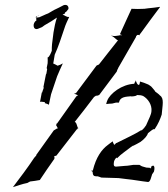

<svg xmlns="http://www.w3.org/2000/svg" viewBox="-20 -679 686 786"><path d="M129 -607C125 -607 125 -610 130 -612C131 -612 132 -613 133 -613C131 -611 129 -609 129 -607ZM129 -607C128 -604 128 -600 129 -595C112 -586 114 -554 135 -561C140 -563 147 -566 152 -568L163 -576C180 -585 200 -598 213 -607C207 -589 202 -566 199 -546L193 -498C192 -490 192 -478 192 -471C190 -466 182 -444 175 -444V-443C175 -437 176 -427 175 -420L171 -400C172 -399 173 -396 173 -396L170 -378L168 -374L158 -324C158 -323 158 -321 159 -320C158 -314 154 -308 153 -301L151 -300C149 -287 146 -275 144 -263L143 -262H146V-263C153 -262 158 -262 164 -261L163 -257C168 -255 177 -253 180 -250C183 -264 186 -279 189 -293L214 -367C221 -385 230 -403 237 -419H236C232 -416 223 -412 216 -410C210 -414 202 -417 198 -419L204 -455C211 -471 219 -490 225 -508L243 -561C248 -578 257 -596 263 -609V-610C254 -607 245 -617 236 -619C239 -620 244 -623 246 -624V-628C246 -628 250 -629 252 -632C255 -636 258 -639 260 -642C262 -653 255 -662 241 -658C229 -652 215 -644 201 -638L177 -624C165 -620 151 -612 140 -608H137C134 -607 131 -607 129 -607ZM133 -613C136 -614 140 -616 141 -617C138 -616 135 -615 133 -613ZM32 87H33C50 82 71 74 92 70L103 64C116 63 131 60 143 58C163 28 182 0 202 -28C202 -29 204 -29 204 -30C203 -29 202 -29 202 -28L203 -32C203 -34 203 -38 202 -40C204 -40 209 -41 211 -42L294 -149C294 -150 296 -150 296 -150L297 -151V-153C298 -153 299 -154 300 -154L301 -155C300 -155 299 -156 298 -157L294 -169C293 -173 290 -179 286 -180C311 -212 339 -247 365 -282C367 -284 373 -286 374 -289C375 -288 374 -287 375 -286V-285C375 -286 376 -287 377 -287L386 -290C409 -322 435 -354 458 -386C459 -391 461 -395 463 -398C463 -399 464 -400 464 -401L537 -528V-531C538 -532 541 -534 542 -536H546C547 -536 550 -536 551 -535H552C550 -537 555 -542 556 -543C582 -580 610 -616 635 -650V-651C620 -649 602 -646 586 -645L571 -643C554 -642 534 -642 518 -643V-642C502 -609 488 -575 471 -539C474 -538 477 -536 480 -535H470L469 -534L455 -532C449 -531 441 -532 436 -533V-532C446 -530 454 -517 463 -514C438 -482 411 -449 385 -415C382 -414 379 -412 376 -411L374 -409L292 -299C290 -297 285 -295 283 -295V-294C287 -296 295 -290 300 -289C297 -288 294 -286 292 -284L214 -174L211 -172H210C211 -171 211 -169 211 -169C211 -168 209 -166 210 -166V-165C210 -165 212 -164 212 -163C214 -160 214 -156 218 -154C215 -154 212 -153 210 -151L200 -145C178 -113 152 -79 130 -47H129C130 -46 128 -43 128 -42L120 -33C93 8 61 50 33 87ZM247 -623V-624L246 -623ZM353 20V21C355 21 357 22 359 24C360 39 363 43 377 43C379 41 396 49 396 48C418 48 443 50 465 50L497 54C528 57 558 63 586 66C596 66 599 44 603 34L610 24C613 14 614 1 607 -1H606C602 1 599 3 597 5C601 7 600 12 594 9H593L594 8C590 8 584 7 579 7L565 3C559 2 554 -3 551 -4H525C516 -3 503 0 492 0L457 3C445 4 445 -4 446 -12C446 -19 450 -28 457 -34C458 -33 459 -32 459 -31C468 -40 478 -49 488 -56C501 -65 512 -75 525 -83V-82C534 -86 546 -93 555 -98C573 -111 583 -124 586 -134C592 -138 601 -147 608 -150H613C628 -172 636 -192 642 -210C645 -248 653 -276 635 -288C630 -294 622 -299 617 -303V-302C614 -308 609 -313 605 -318C601 -323 600 -325 587 -333C575 -338 563 -343 554 -345H553C553 -343 552 -337 551 -334C548 -328 541 -333 537 -346C536 -347 536 -349 536 -350H535V-347C533 -343 529 -338 530 -336C479 -334 430 -296 419 -267C417 -263 416 -258 415 -254V-253C423 -254 431 -255 439 -255L455 -259H467C471 -283 495 -283 517 -285L518 -284C522 -285 536 -284 541 -290C551 -290 559 -289 566 -286C585 -275 603 -251 600 -223C600 -223 599 -223 599 -222C599 -222 600 -222 600 -222C599 -212 591 -194 578 -166C573 -158 567 -151 560 -145C560 -146 558 -146 558 -146C535 -131 496 -113 456 -93V-94C449 -88 449 -80 443 -95C442 -97 442 -99 442 -100H441C434 -95 428 -91 422 -86C396 -67 373 -35 360 19C358 20 355 20 353 20Z"/></svg>

Font: Charger Mayhem
Style: Obl
Weight: 400
Designer: Jasper
Foundry: Cannot Into Space Fonts
Version: Version 0.98